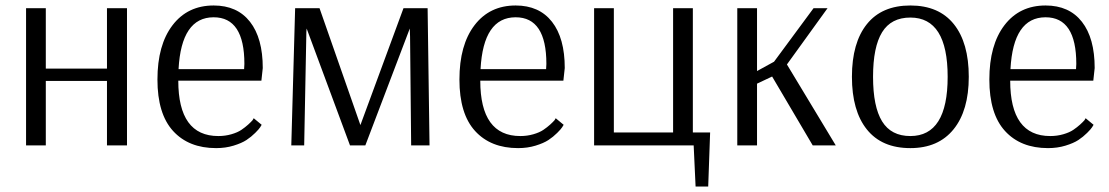

<svg xmlns="http://www.w3.org/2000/svg" viewBox="-20 -530 4043 700"><path d="M75 0V-500H147V-280H370V-500H443V0H370V-235H147V0Z M759 -467Q641 -467 631 -278H870Q871 -288 871 -297Q871 -467 759 -467ZM905 -99 934 -75Q932 -72 928.5 -66Q925 -60 910.5 -45.5Q896 -31 878.5 -19.5Q861 -8 831.5 1Q802 10 768 10Q668 10 611 -52.5Q554 -115 554 -240Q554 -366 609 -438Q664 -510 759 -510Q845 -510 891.5 -450.5Q938 -391 938 -282L933 -236H630Q630 -34 776 -34Q801 -34 823.5 -40.5Q846 -47 860 -56.5Q874 -66 885 -76Q896 -86 901 -92Z M1539 -500 1546 0H1479L1475 -397L1474 -426L1312 0H1256L1098 -426L1097 -415L1089 0H1042L1056 -500H1145L1294 -74L1451 -500Z M1860 -467Q1742 -467 1732 -278H1971Q1972 -288 1972 -297Q1972 -467 1860 -467ZM2006 -99 2035 -75Q2033 -72 2029.5 -66Q2026 -60 2011.5 -45.5Q1997 -31 1979.5 -19.5Q1962 -8 1932.5 1Q1903 10 1869 10Q1769 10 1712 -52.5Q1655 -115 1655 -240Q1655 -366 1710 -438Q1765 -510 1860 -510Q1946 -510 1992.5 -450.5Q2039 -391 2039 -282L2034 -236H1731Q1731 -34 1877 -34Q1902 -34 1924.5 -40.5Q1947 -47 1961 -56.5Q1975 -66 1986 -76Q1997 -86 2002 -92Z M2218 -500V-47H2434V-500H2506V-47H2569L2562 150H2516L2509 0H2146V-500Z M2668 0V-500H2740V-271L2802 -305L2946 -500H2997L2849 -295L3027 0H2943L2795 -251L2740 -225V0Z M3299 -466Q3229 -466 3196 -412.5Q3163 -359 3163 -250Q3163 -141 3196 -87.5Q3229 -34 3299 -34Q3435 -34 3435 -250Q3435 -466 3299 -466ZM3512 -250Q3512 -127 3456.5 -58.5Q3401 10 3299 10Q3195 10 3140.5 -58Q3086 -126 3086 -250Q3086 -374 3140.5 -442Q3195 -510 3299 -510Q3403 -510 3457.5 -442Q3512 -374 3512 -250Z M3792 -467Q3674 -467 3664 -278H3903Q3904 -288 3904 -297Q3904 -467 3792 -467ZM3938 -99 3967 -75Q3965 -72 3961.5 -66Q3958 -60 3943.5 -45.5Q3929 -31 3911.5 -19.5Q3894 -8 3864.5 1Q3835 10 3801 10Q3701 10 3644 -52.5Q3587 -115 3587 -240Q3587 -366 3642 -438Q3697 -510 3792 -510Q3878 -510 3924.5 -450.5Q3971 -391 3971 -282L3966 -236H3663Q3663 -34 3809 -34Q3834 -34 3856.5 -40.5Q3879 -47 3893 -56.5Q3907 -66 3918 -76Q3929 -86 3934 -92Z"/></svg>

Font: Arsenal
Style: Regular
Weight: 400
Designer: Andrij Shevchenko
Foundry: Stairsfor.com
Version: Version 1.000